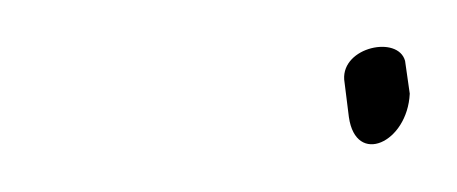

<svg xmlns="http://www.w3.org/2000/svg" viewBox="-20 -349 195 82"><path d="M127 -315 129 -299C132 -278 154 -288 155 -309L153 -323C150 -334 126 -329 127 -315ZM129 -299Z"/></svg>

Font: Stray Cat
Style: LtExtObl
Weight: 300
Version: Version 1.0